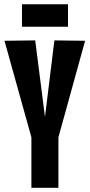

<svg xmlns="http://www.w3.org/2000/svg" viewBox="-20 -893 427 913"><path d="M129.3 0V-240.1L1.3 -699.1L147.4 -700.9L193.9 -337L238.6 -700.9L384.7 -699.1L257.8 -240.1V0ZM84.5 -766V-872.8H303.3V-766Z"/></svg>

Font: Georama ExtraCondensed Thin
Style: Regular
Weight: 100
Width: 2
Designer: Jean-Baptiste Levee
Foundry: Production Type
Version: Version 1.001